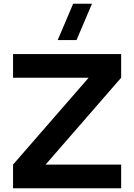

<svg xmlns="http://www.w3.org/2000/svg" viewBox="-20 -1010 720 1030"><path d="M390.5 -795H289.5L372.5 -990H473.5ZM50 0V-127L455.5 -593H50V-720H630V-593L224.5 -127H630V0Z"/></svg>

Font: Vela Sans ExtBd
Style: Regular
Weight: 800
Designer: Principal design: Mikhail Sharanda - project Manrope.
Design modification: Ravid Balaliev
Foundry: Mikhail Sharanda
Version: Version 1.001